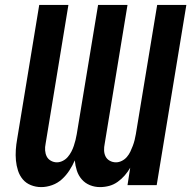

<svg xmlns="http://www.w3.org/2000/svg" viewBox="-20 -755 790 783"><path d="M148 8Q126 8 106 0Q86 -8 73 -23.5Q60 -39 53.5 -59Q47 -79 45 -100.5Q43 -122 44.5 -144Q46 -166 50 -188L140 -735H259L166 -169Q163 -155 164 -141.5Q165 -128 170.5 -117Q176 -106 187.5 -99.5Q199 -93 212 -93Q224 -93 236 -99Q248 -105 256.5 -115Q265 -125 271 -136.5Q277 -148 281 -160Q285 -172 288 -184Q291 -196 293 -208L380 -735H500L407 -169Q404 -155 404.5 -141.5Q405 -128 410.5 -117Q416 -106 427.5 -99.5Q439 -93 453 -93Q465 -93 477 -99Q489 -105 497.5 -115Q506 -125 511.5 -136.5Q517 -148 521.5 -160Q526 -172 529 -184Q532 -196 534 -208L621 -735H740L619 0H500L511 -71Q502 -55 489 -40Q476 -25 460 -13.5Q444 -2 425.5 3Q407 8 388 8Q366 8 346.5 0Q327 -8 313.5 -23.5Q300 -39 293.5 -59Q287 -79 285 -101Q276 -80 263 -60Q250 -40 232.5 -24Q215 -8 192.5 0Q170 8 148 8Z"/></svg>

Font: Iosevka Aile
Style: Bold Italic
Weight: 700
Italic angle: -9°
Designer: Belleve Invis
Foundry: Belleve Invis
Version: Version 28.0.1; ttfautohint (v1.8.4)